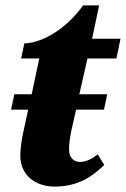

<svg xmlns="http://www.w3.org/2000/svg" viewBox="-20 -679 465 709"><path d="M182 10C269 10 322 -28 365 -70L341 -109C321 -93 298 -81 275 -81C252 -81 235 -98 235 -126C235 -146 237 -167 244 -199L261 -274H364L376 -331H273L303 -463H410L425 -536H320L346 -659H287C212 -556 120 -519 70 -519L58 -463H125L97 -331H33L21 -274H84L66 -191C60 -165 55 -129 55 -105C55 -29 114 10 182 10Z"/></svg>

Font: Noto Serif Condensed Black
Style: Italic
Weight: 900
Width: 3
Italic angle: -12°
Designer: Monotype Design Team
Foundry: Monotype Imaging Inc.
Version: Version 2.013